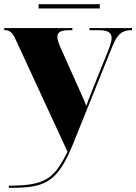

<svg xmlns="http://www.w3.org/2000/svg" viewBox="-23 -669 646 910"><path d="M160 -629H450V-649H160ZM19 211V221H40C203 221 255 183 327 4L509 -448C533 -507 555 -526 600 -526H603V-536H401V-526H442C486 -526 506 -516 506 -489C506 -476 501 -458 492 -435L418 -251C407 -224 397 -198 386 -167C373 -201 359 -230 346 -260L261 -450C253 -469 249 -483 249 -495C249 -518 267 -526 309 -526H320V-536H-3V-526H-1C23 -526 36 -515 51 -482L297 50C234 178 192 211 19 211Z"/></svg>

Font: Noto Serif Display Black
Style: Regular
Weight: 900
Designer: Monotype Design Team
Foundry: Monotype Imaging Inc.
Version: Version 2.009